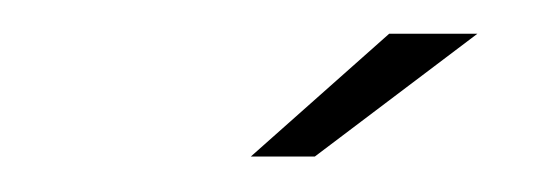

<svg xmlns="http://www.w3.org/2000/svg" viewBox="-20 -700 323 111"><path d="M125 -609.5H162L256 -680.5H205Z"/></svg>

Font: Anybody UltraCondensed Thin Light
Style: Italic
Weight: 300
Italic angle: -10°
Version: Version 1.111